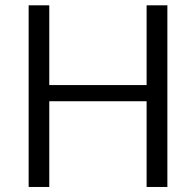

<svg xmlns="http://www.w3.org/2000/svg" viewBox="-20 -724 753 736"><path d="M542 -703.6V-397.9H168.9V-703.6H89.8V-7.3H168.9V-335.9H542V-7.3H621.6V-703.6Z"/></svg>

Font: Shabnam Light
Style: Regular
Weight: 300
Foundry: DejaVu fonts team - Redesigned by Saber Rastikerdar - Based on Vazir font
Version: Version 5.0.1